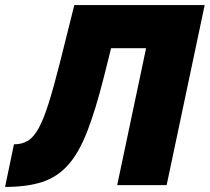

<svg xmlns="http://www.w3.org/2000/svg" viewBox="-42 -730 827 757"><path d="M-22 7 13 -161Q45 -161 68 -175Q91 -189 110.5 -224.5Q130 -260 150 -323.5Q170 -387 195 -486L251 -710H765L615 0H420L534 -540H396L368 -428Q335 -297 302 -212Q269 -127 226.5 -79.5Q184 -32 124.5 -12.5Q65 7 -22 7Z"/></svg>

Font: Raleway Black
Style: Italic
Weight: 900
Italic angle: -12°
Designer: Matt McInerney, Pablo Impallari, Rodrigo Fuenzalida
Foundry: Matt McInerney, Pablo Impallari, Rodrigo Fuenzalida
Version: Version 4.101;RELEASE